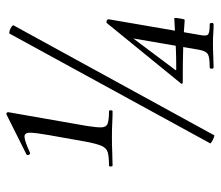

<svg xmlns="http://www.w3.org/2000/svg" viewBox="-64 -612 680 591"><g transform="rotate(-90 275.5 -316.0)"><path d="M62 -309Q59 -309 59 -314.5Q59 -320 62 -320Q90 -320 103 -324Q116 -328 122.5 -343Q129 -358 135 -389L156 -507Q163 -547 163 -564Q163 -581 149.5 -580Q136 -579 101 -563Q97 -562 95 -567Q93 -572 96 -574L218 -635Q222 -637 224.5 -634.5Q227 -632 226 -629L184 -389Q179 -358 179.5 -343Q180 -328 191.5 -324Q203 -320 229 -320Q232 -320 232 -314.5Q232 -309 229 -309Q212 -309 192.5 -310Q173 -311 149 -311Q125 -311 102.5 -310Q80 -309 62 -309ZM155 4Q154 5 147.5 2.5Q141 0 135.5 -3.5Q130 -7 130 -8L468 -626Q470 -628 476.5 -626Q483 -624 489 -620Q495 -616 493 -613ZM364 2Q360 2 360 -4Q360 -10 364 -10Q395 -10 404.5 -15.5Q414 -21 418 -41L455 -256L477 -277L357 -117Q353 -113 359 -113Q393 -113 418 -114Q443 -115 466 -116.5Q489 -118 515 -119Q517 -119 516 -111Q515 -103 513.5 -95Q512 -87 510 -87Q473 -90 428.5 -91.5Q384 -93 316 -93Q315 -93 314 -95.5Q313 -98 315 -99L500 -326Q502 -329 507.5 -327Q513 -325 512 -320L464 -41Q460 -22 464.5 -16Q469 -10 496 -10Q501 -10 501 -4Q501 2 496 2Q483 2 469.5 1Q456 0 438 0Q417 0 398 1Q379 2 364 2Z"/></g></svg>

Font: Cormorant Medium
Style: Italic
Weight: 500
Italic angle: -10°
Designer: Christian Thalmann (Catharsis Fonts)
Foundry: Catharsis Fonts
Version: Version 4.000